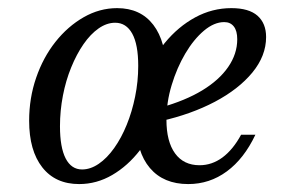

<svg xmlns="http://www.w3.org/2000/svg" viewBox="-20 -446 738 477"><path d="M176.6 11.3Q117.7 11.3 85.1 -30.2Q52.4 -71.8 52.4 -146Q52.4 -202.4 69.8 -252.8Q87.1 -303.2 117.7 -341.9Q148.4 -380.6 187.9 -403.2Q227.4 -425.8 271 -425.8Q329 -425.8 360.9 -384.3Q392.7 -342.7 392.7 -267.7Q392.7 -212.1 375.4 -162.1Q358.1 -112.1 327.8 -73Q297.6 -33.9 258.9 -11.3Q220.2 11.3 176.6 11.3ZM183.9 -25Q204.8 -25 225.4 -39.1Q246 -53.2 263.7 -78.2Q281.5 -103.2 294.8 -135.9Q308.1 -168.5 315.7 -206Q323.4 -243.5 323.4 -282.3Q323.4 -335.5 308.5 -362.5Q293.5 -389.5 266.1 -389.5Q245.2 -389.5 225 -375.4Q204.8 -361.3 187.5 -336.3Q170.2 -311.3 156.9 -278.6Q143.5 -246 136.3 -208.5Q129 -171 129 -132.3Q129 -79.8 143.1 -52.4Q157.3 -25 183.9 -25ZM447.6 11.3Q386.3 11.3 352.4 -28.6Q318.5 -68.5 318.5 -141.1Q318.5 -196.8 337.5 -248Q356.5 -299.2 389.5 -339.5Q422.6 -379.8 464.9 -402.8Q507.3 -425.8 554.8 -425.8Q598.4 -425.8 619.8 -406.9Q641.1 -387.9 641.1 -354Q641.1 -307.3 606.9 -265.7Q572.6 -224.2 513.7 -193.1Q454.8 -162.1 379.8 -145.2V-179Q440.3 -196 482.3 -221.4Q524.2 -246.8 546.8 -279.4Q569.4 -312.1 569.4 -348.4Q569.4 -369.4 560.9 -380.2Q552.4 -391.1 537.1 -391.1Q512.1 -391.1 486.7 -369.8Q461.3 -348.4 440.3 -312.9Q419.4 -277.4 406.5 -234.7Q393.5 -191.9 393.5 -148.4Q393.5 -94.4 414.9 -64.9Q436.3 -35.5 475.8 -35.5Q506.5 -35.5 532.7 -54.8Q558.9 -74.2 579 -111.3H614.5Q586.3 -51.6 543.5 -20.2Q500.8 11.3 447.6 11.3Z"/></svg>

Font: Playfair 9pt
Style: Italic
Weight: 400
Italic angle: -15.6°
Designer: Claus Eggers Sørensen
Foundry: Claus Eggers Sørensen
Version: Version 2.001;gftools[0.9.30]